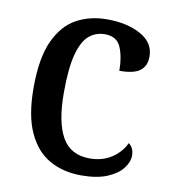

<svg xmlns="http://www.w3.org/2000/svg" viewBox="-68 -606 603 676"><g transform="rotate(10 233.5 -268.5)"><path d="M266 10Q202 10 153 -17.5Q104 -45 76 -105.5Q48 -166 48 -265Q48 -372 76.5 -433.5Q105 -495 153 -521Q201 -547 262 -547Q334 -547 382.5 -520Q431 -493 431 -444Q431 -410 409 -393Q387 -376 335 -376Q335 -425 320.5 -459.5Q306 -494 263 -494Q231 -494 207 -474Q183 -454 169.5 -404.5Q156 -355 156 -266Q156 -161 186.5 -107.5Q217 -54 285 -54Q331 -54 364 -76Q397 -98 412 -131Q431 -117 431 -90Q431 -67 413.5 -44Q396 -21 359.5 -5.5Q323 10 266 10Z"/></g></svg>

Font: Noto Serif Tamil SemiCondensed Medium
Style: Italic
Weight: 500
Width: 4
Italic angle: -12°
Designer: Indian Type Foundry, Tom Grace, and the Monotype Design Team
Foundry: Monotype Imaging Inc.
Version: Version 2.003; ttfautohint (v1.8.4.7-5d5b)